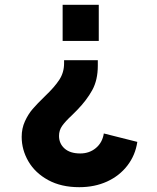

<svg xmlns="http://www.w3.org/2000/svg" viewBox="-20 -566 651 797"><path d="M70 2Q70 -33 83.5 -62.5Q97 -92 115.5 -113.5Q134 -135 167 -167Q206 -204 226 -234.5Q246 -265 246 -303V-316H386V-293Q386 -234 363 -192Q340 -150 300 -109L279 -88Q251 -62 238 -43.5Q225 -25 225 -2Q225 30 248 50.5Q271 71 313 71Q351 71 378 48.5Q405 26 411 -12L550 23Q542 78 509 121Q476 164 424.5 187.5Q373 211 309 211Q234 211 180 181.5Q126 152 98 104Q70 56 70 2ZM240 -546H390V-396H240Z"/></svg>

Font: Eudoxus Sans ExtraBold
Style: Regular
Weight: 800
Designer: Stijn de Vries
Foundry: tokotype
Version: Version 2.005